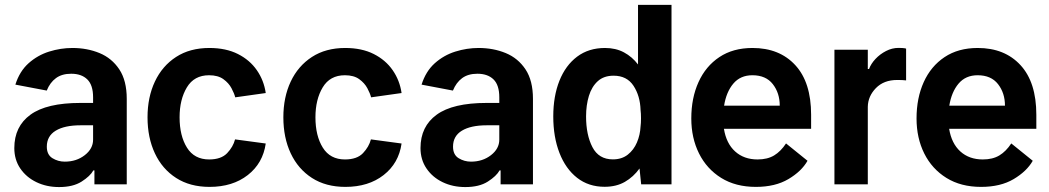

<svg xmlns="http://www.w3.org/2000/svg" viewBox="-20 -747 4252 778"><path d="M362.6 0V-56.5H358.3Q345.5 -33.4 310.7 -11.2Q275.9 11 219.5 11Q168.7 11 127.5 -8.9Q86.3 -28.8 62.1 -64.5Q38 -100.1 38 -147Q38 -234.7 103.5 -282.3Q169 -329.9 305.8 -329.9H357.2V-352.6Q357.2 -402.3 333.8 -425.2Q310.4 -448.2 268.5 -448.2Q230.8 -448.2 206.7 -430.4Q182.5 -412.6 169.4 -380L42.3 -404.1Q59.3 -458.1 95.9 -490.8Q132.5 -523.4 179.2 -538Q225.9 -552.6 273.4 -552.6Q333.1 -552.6 383.2 -532Q433.2 -511.4 463.4 -465.9Q493.6 -420.5 493.6 -346.2V0ZM357.2 -239.3H306.5Q241.8 -239.3 205.8 -217.5Q169.7 -195.7 169.7 -152.7Q169.7 -120 192.5 -106Q215.2 -92 242.5 -92Q289.8 -92 323.5 -118.3Q357.2 -144.5 357.2 -181.1Z M1056.8 -370 933.2 -352.6Q929.3 -368.3 918.1 -389.4Q907 -410.5 885.1 -426.3Q863.3 -442.1 827.1 -442.1Q766.7 -442.1 737.2 -392.9Q707.7 -343.8 707.7 -271.7Q707.7 -196.7 737.6 -148.8Q767.4 -100.9 827.4 -100.9Q876.1 -100.9 900.4 -126.4Q924.7 -152 932.5 -182.2L1056.8 -165.5Q1045.5 -85.6 984 -37.6Q922.6 10.3 829.2 10.3Q750 10.3 693.7 -25.9Q637.4 -62.1 607.6 -125.7Q577.8 -189.3 577.8 -271.7Q577.8 -353 607.6 -416.4Q637.4 -479.8 693.5 -516.2Q749.6 -552.6 828.5 -552.6Q895.6 -552.6 943.9 -528.2Q992.2 -503.9 1020.8 -462.5Q1049.4 -421.2 1056.8 -370Z M1607.2 -370 1483.7 -352.6Q1479.8 -368.3 1468.6 -389.4Q1457.4 -410.5 1435.5 -426.3Q1413.7 -442.1 1377.5 -442.1Q1317.1 -442.1 1287.6 -392.9Q1258.2 -343.8 1258.2 -271.7Q1258.2 -196.7 1288 -148.8Q1317.8 -100.9 1377.8 -100.9Q1426.5 -100.9 1450.8 -126.4Q1475.1 -152 1483 -182.2L1607.2 -165.5Q1595.9 -85.6 1534.4 -37.6Q1473 10.3 1379.6 10.3Q1300.4 10.3 1244.1 -25.9Q1187.9 -62.1 1158 -125.7Q1128.2 -189.3 1128.2 -271.7Q1128.2 -353 1158 -416.4Q1187.9 -479.8 1244 -516.2Q1300.1 -552.6 1378.9 -552.6Q1446 -552.6 1494.3 -528.2Q1542.6 -503.9 1571.2 -462.5Q1599.8 -421.2 1607.2 -370Z M2008.5 0V-56.5H2004.3Q1991.5 -33.4 1956.7 -11.2Q1921.9 11 1865.4 11Q1814.6 11 1773.4 -8.9Q1732.2 -28.8 1708.1 -64.5Q1683.9 -100.1 1683.9 -147Q1683.9 -234.7 1749.5 -282.3Q1815 -329.9 1951.7 -329.9H2003.2V-352.6Q2003.2 -402.3 1979.8 -425.2Q1956.3 -448.2 1914.4 -448.2Q1876.8 -448.2 1852.6 -430.4Q1828.5 -412.6 1815.3 -380L1688.2 -404.1Q1705.3 -458.1 1741.8 -490.8Q1778.4 -523.4 1825.1 -538Q1871.8 -552.6 1919.4 -552.6Q1979 -552.6 2029.1 -532Q2079.2 -511.4 2109.4 -465.9Q2139.6 -420.5 2139.6 -346.2V0ZM2003.2 -239.3H1952.4Q1887.8 -239.3 1851.7 -217.5Q1815.7 -195.7 1815.7 -152.7Q1815.7 -120 1838.4 -106Q1861.2 -92 1888.5 -92Q1935.7 -92 1969.5 -118.3Q2003.2 -144.5 2003.2 -181.1Z M2221.9 -275.2Q2221.9 -357.2 2246.8 -419.7Q2271.7 -482.2 2318.5 -517.4Q2365.4 -552.6 2431.5 -552.6Q2475.1 -552.6 2508.3 -534.8Q2541.5 -517 2565.3 -485.8V-727.3H2701V0H2578.1L2571.4 -64.3Q2546.9 -30.2 2512.1 -10.1Q2477.3 9.9 2430 9.9Q2365.1 9.9 2318.5 -26.5Q2272 -62.9 2247 -127.3Q2221.9 -191.8 2221.9 -275.2ZM2354.8 -275.2Q2354.8 -200.6 2380.5 -150.9Q2406.2 -101.2 2463.4 -101.2Q2499.3 -101.2 2523.6 -120.2Q2547.9 -139.2 2560.9 -169.7Q2573.9 -200.3 2575.6 -234.7Q2577.4 -247.9 2577.4 -267.8Q2577.4 -287.6 2575.6 -301.5Q2573.9 -358.3 2547.1 -399.3Q2520.2 -440.3 2466.3 -440.3Q2426.8 -440.3 2402.3 -418.1Q2377.8 -396 2366.3 -358.5Q2354.8 -321 2354.8 -275.2Z M3043 10.3Q2960.9 10.3 2902.3 -26.1Q2843.8 -62.5 2812.5 -125.2Q2781.2 -187.9 2781.2 -267Q2781.2 -349.8 2810.4 -414.2Q2839.5 -478.7 2894.9 -515.6Q2950.3 -552.6 3029.1 -552.6Q3138.5 -552.6 3202.6 -483Q3266.7 -413.4 3266.7 -282V-225.1H2913.4Q2922.9 -165.8 2958.8 -133.3Q2994.7 -100.9 3049.7 -100.9Q3089.8 -100.9 3116.8 -117.2Q3143.8 -133.5 3165.1 -165.8L3252.1 -95.5Q3228 -52.9 3174.7 -21.3Q3121.4 10.3 3043 10.3ZM3028.8 -442.1Q2980.1 -442.1 2951.5 -408.2Q2922.9 -374.3 2914.1 -318.9H3139.6Q3139.6 -370 3111.5 -406.1Q3083.5 -442.1 3028.8 -442.1Z M3651.6 -550.1V-421.2Q3645.2 -422.2 3635.1 -422.6Q3625 -422.9 3615.1 -422.9Q3561.4 -422.9 3529.3 -390.1Q3497.2 -357.2 3496.4 -314.3V0H3361.2V-545.5H3496.4V-467.3H3501.4Q3509.2 -488.6 3527.5 -508.2Q3545.8 -527.7 3570.3 -540.3Q3594.8 -552.9 3620.7 -552.9Q3627.8 -552.9 3636.7 -552.4Q3645.6 -551.8 3651.6 -550.1Z M3955.6 10.3Q3873.6 10.3 3815 -26.1Q3756.4 -62.5 3725.1 -125.2Q3693.9 -187.9 3693.9 -267Q3693.9 -349.8 3723 -414.2Q3752.1 -478.7 3807.5 -515.6Q3862.9 -552.6 3941.8 -552.6Q4051.1 -552.6 4115.2 -483Q4179.3 -413.4 4179.3 -282V-225.1H3826Q3835.6 -165.8 3871.4 -133.3Q3907.3 -100.9 3962.4 -100.9Q4002.5 -100.9 4029.5 -117.2Q4056.5 -133.5 4077.8 -165.8L4164.8 -95.5Q4140.6 -52.9 4087.4 -21.3Q4034.1 10.3 3955.6 10.3ZM3941.4 -442.1Q3892.8 -442.1 3864.2 -408.2Q3835.6 -374.3 3826.7 -318.9H4052.2Q4052.2 -370 4024.1 -406.1Q3996.1 -442.1 3941.4 -442.1Z"/></svg>

Font: Interface
Style: Bold
Weight: 700
Designer: Rasmus Andersson
Foundry: rsms
Version: Version 1.8